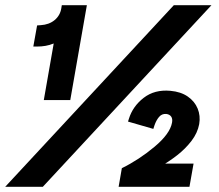

<svg xmlns="http://www.w3.org/2000/svg" viewBox="-32 -720 843 740"><path d="M111.4 -540.6H96.4L111 -622L125 -623Q157.2 -625 178.4 -642.5Q199.6 -660 204.2 -687.6L206.2 -700H302.8L238.8 -334.2H136.8L175 -552.4Q159.4 -546 143.4 -543.3Q127.4 -540.6 111.4 -540.6ZM631 -247.2Q633.8 -262.2 627.6 -270.8Q621.4 -279.4 608.6 -280.8Q592 -282.2 581 -269.3Q570 -256.4 563.2 -236.4L559 -223.2L461.4 -251.4L464.8 -262.2Q479.6 -310.2 521.7 -342.9Q563.8 -375.6 624.8 -370Q665 -366.4 691.7 -347.9Q718.4 -329.4 729.8 -301.5Q741.2 -273.6 735.8 -241.8Q729.4 -207.4 705.9 -176.8Q682.4 -146.2 650.6 -121.5Q618.8 -96.8 579.2 -74L569.8 -89.4H714L698.2 0H425.2L437.6 -71.8Q503.6 -104.2 563.4 -154.2Q623.2 -204.2 631 -247.2ZM638 -700H783L133 0H-12Z"/></svg>

Font: Fixel Italic Variable 20240409 Display Thin
Style: Italic
Weight: 100
Italic angle: -10°
Designer: AlfaBravo + MacPaw
Foundry: Kyrylo Tkachov, Marchela Mozhyna, Serhii Makarenko, Maria Weinstein, Zakhar Kryvoshyya
Version: Version 1.211;Glyphs 3.2 (3225)